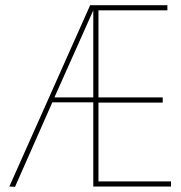

<svg xmlns="http://www.w3.org/2000/svg" viewBox="-20 -720 699 741"><path d="M16 0 328 -700H626V-680H360V-344H608V-324H360V-20H640V0H340V-325H182L38 1ZM190 -344H340V-680Z"/></svg>

Font: Georama SemiCondensed Thin
Style: Regular
Weight: 100
Width: 4
Designer: Jean-Baptiste Levee
Foundry: Production Type
Version: Version 1.000